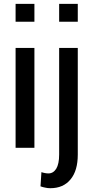

<svg xmlns="http://www.w3.org/2000/svg" viewBox="-20 -782 493 1016"><path d="M162.1 0Q137.7 0 62.5 0Q62.5 -20.5 62.5 -51.8Q62.5 -145.5 62.5 -330.1Q62.5 -379.9 62.5 -528.3Q87.9 -528.3 162.1 -528.3Q162.1 -396.5 162.1 0ZM162.1 -667Q137.7 -667 62.5 -667Q62.5 -690.4 62.5 -761.7Q87.9 -761.7 162.1 -761.7Q162.1 -738.3 162.1 -667ZM391.6 -528.3Q391.6 -386.7 391.6 36.1Q391.6 121.1 353.5 167Q315.4 213.9 246.1 213.9Q231.4 213.9 219.7 210.9Q208 209 194.3 204.1Q196.3 179.7 199.2 128.9Q207 131.8 217.8 133.8Q227.5 135.7 236.3 135.7Q261.7 135.7 277.3 111.3Q293 85.9 293 36.1Q293 -152.3 293 -528.3Q317.4 -528.3 391.6 -528.3ZM391.6 -667Q367.2 -667 293 -667Q293 -690.4 293 -761.7Q317.4 -761.7 391.6 -761.7Q391.6 -738.3 391.6 -667Z"/></svg>

Font: Noto Sans Hebrew DECATHLON 
Style: Regular
Weight: 400
Designer: Monotype Design team
Version: Version 1.03 uh